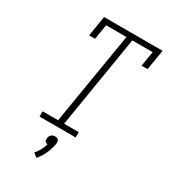

<svg xmlns="http://www.w3.org/2000/svg" viewBox="-229 -848 1057 1191"><g transform="rotate(30 300.0 -252.0)"><path d="M118 0V-38H229L338 -697H192L175 -590H132L156 -735H575L551 -590H508L526 -697H380L272 -38H377V0ZM229 231 201 209Q217 191 228.5 169.5Q240 148 247 125Q241 124 236 121.5Q231 119 228 114.5Q225 110 224.5 104Q224 98 225 92Q226 85 229 78.5Q232 72 237.5 67Q243 62 250 60Q257 58 264 58Q271 58 277 60Q283 62 287 67Q291 72 292 78.5Q293 85 292 92V94L290 105Q283 139 268 171.5Q253 204 229 231Z"/></g></svg>

Font: Iosevka Etoile XLtObl
Style: Regular
Weight: 200
Italic angle: -9°
Designer: Belleve Invis
Foundry: Belleve Invis
Version: Version 15.5.2; ttfautohint (v1.8.4)